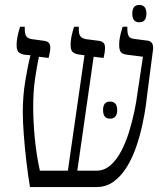

<svg xmlns="http://www.w3.org/2000/svg" viewBox="-20 -755 679 775"><path d="M101 0Q93 -47 86.5 -103Q80 -159 76 -211.5Q72 -264 72 -304Q72 -367 82 -428Q92 -489 103 -532L80 -534Q62 -537 54.5 -545Q47 -553 47 -574Q47 -603 61 -647H80V-637Q80 -617 86.5 -608Q93 -599 109 -597L160 -590Q175 -587 179 -579.5Q183 -572 183 -564Q183 -552 180.5 -540.5Q178 -529 176 -521L137 -526Q129 -488 121.5 -437.5Q114 -387 114 -321Q114 -265 120.5 -197Q127 -129 141 -66H254L321 -532L298 -535Q280 -538 272.5 -546Q265 -554 265 -574Q265 -590 268.5 -607.5Q272 -625 279 -647H298V-637Q298 -617 304.5 -608.5Q311 -600 327 -597L381 -590Q395 -587 399.5 -580Q404 -573 404 -564Q404 -553 402 -540.5Q400 -528 398 -521L358 -526L292 -66H369Q401 -66 426 -88Q451 -110 469.5 -145.5Q488 -181 501 -223Q514 -265 522.5 -306Q531 -347 535 -380L557 -526L494 -534Q475 -536 468 -544.5Q461 -553 461 -574Q461 -589 464 -605Q467 -621 475 -647H494V-638Q494 -621 499 -610.5Q504 -600 521 -598L575 -591Q600 -588 598 -557L576 -388Q574 -368 569 -331.5Q564 -295 554.5 -251Q545 -207 530 -163Q515 -119 492.5 -82Q470 -45 439.5 -22.5Q409 0 369 0ZM396 -311Q396 -345 424 -345Q453 -345 453 -311Q453 -276 424 -276Q396 -276 396 -311ZM542 -665Q514 -665 514 -700Q514 -735 542 -735Q571 -735 571 -700Q571 -665 542 -665Z"/></svg>

Font: Noto Serif Hebrew SemiCondensed Light
Style: Regular
Weight: 300
Width: 4
Designer: Monotype Design Team
Foundry: Monotype Imaging Inc.
Version: Version 2.004; ttfautohint (v1.8.4.7-5d5b)